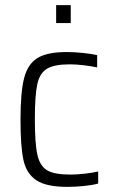

<svg xmlns="http://www.w3.org/2000/svg" viewBox="-20 -721 446 749"><path d="M60 -254Q60 -361 74 -416Q88 -471 126 -494.5Q164 -518 240 -518Q270 -518 303.5 -514.5Q337 -511 359 -506V-458Q336 -463 306.5 -466.5Q277 -470 252 -470Q192 -470 163.5 -453Q135 -436 125.5 -392.5Q116 -349 116 -256Q116 -160 126 -116.5Q136 -73 164 -56.5Q192 -40 254 -40Q280 -40 310.5 -43.5Q341 -47 363 -52V-5Q342 1 308 4.5Q274 8 243 8Q160 8 121.5 -18Q83 -44 71.5 -96.5Q60 -149 60 -254ZM199 -701H256V-631H199Z"/></svg>

Font: Saira SemiCondensed Light
Style: Regular
Weight: 300
Width: 4
Designer: Hector Gatti with collaboration of the Omnibus-Type team
Foundry: Omnibus-Type
Version: Version 0.072; ttfautohint (v1.8)